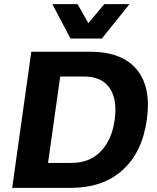

<svg xmlns="http://www.w3.org/2000/svg" viewBox="-20 -911 760 931"><path d="M416 -660.2Q571.3 -660.2 642.8 -574.2Q714.4 -488.3 691.9 -330.1Q669.4 -171.9 574 -85.9Q478.5 0 323.2 0H39.1L131.8 -660.2ZM212.9 -121.1H327.1Q414.6 -121.1 468.8 -177.2Q522.9 -233.4 536.1 -330.1Q549.8 -427.7 511.7 -483.9Q473.6 -540 386.2 -540H272ZM233.9 -891.1H356L408.2 -798.8L485.8 -891.1H607.9L474.1 -724.1H321.8Z"/></svg>

Font: Human Sans Bold
Style: Italic
Weight: 700
Italic angle: -8°
Designer: Tim Radville
Foundry: Continuum
Version: Version 1.000;FEAKit 1.0